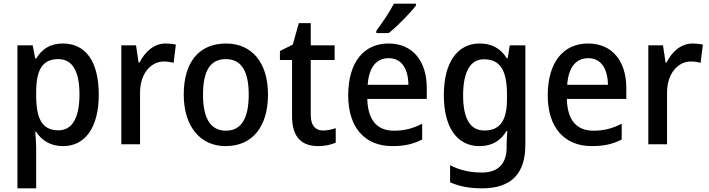

<svg xmlns="http://www.w3.org/2000/svg" viewBox="-20 -786 3861 1046"><path d="M323 -549C252 -549 208 -518 177 -467H172L158 -539H75V240H177V17C177 -8 174 -41 172 -68H177C205 -23 253 10 324 10C442 10 518 -89 518 -270C518 -455 444 -549 323 -549ZM298 -464C377 -464 413 -394 413 -271C413 -149 376 -76 299 -76C208 -76 177 -141 177 -268V-287C178 -407 212 -464 298 -464Z M882 -549C818 -549 769 -503 740 -445H735L721 -539H641V0H743V-282C743 -386 803 -451 873 -451C892 -451 911 -448 926 -444L938 -543C921 -547 900 -549 882 -549Z M1440 -271C1440 -450 1348 -549 1212 -549C1064 -549 981 -447 981 -271C981 -97 1071 10 1209 10C1357 10 1440 -98 1440 -271ZM1086 -270C1086 -396 1123 -464 1210 -464C1297 -464 1335 -395 1335 -271C1335 -145 1297 -74 1211 -74C1124 -74 1086 -146 1086 -270Z M1740 -75C1698 -75 1673 -103 1673 -159V-459H1803V-539H1673V-660H1608L1575 -543L1505 -508V-459H1571V-154C1571 -32 1629 10 1714 10C1751 10 1785 2 1809 -9V-88C1790 -81 1764 -75 1740 -75Z M2246 -756V-766H2126C2103 -721 2062 -661 2030 -618V-606H2098C2144 -642 2218 -718 2246 -756ZM2097 -549C1962 -549 1877 -447 1877 -266C1877 -92 1967 10 2117 10C2184 10 2231 -1 2280 -26V-112C2229 -86 2184 -74 2126 -74C2033 -74 1984 -133 1981 -247H2305V-307C2305 -452 2229 -549 2097 -549ZM2098 -469C2170 -469 2204 -408 2205 -324H1983C1990 -419 2030 -469 2098 -469Z M2593 -549C2472 -549 2398 -446 2398 -268C2398 -90 2471 10 2592 10C2659 10 2707 -18 2739 -72H2744C2742 -52 2740 -18 2740 0V18C2740 108 2691 154 2606 154C2541 154 2484 141 2432 114V207C2481 229 2536 240 2606 240C2768 240 2842 158 2842 3V-539H2757L2746 -469H2741C2706 -524 2657 -549 2593 -549ZM2616 -463C2704 -463 2742 -405 2742 -270V-247C2742 -129 2704 -75 2619 -75C2542 -75 2503 -138 2503 -267C2503 -394 2542 -463 2616 -463Z M3184 -549C3049 -549 2964 -447 2964 -266C2964 -92 3054 10 3204 10C3271 10 3318 -1 3367 -26V-112C3316 -86 3271 -74 3213 -74C3120 -74 3071 -133 3068 -247H3392V-307C3392 -452 3316 -549 3184 -549ZM3185 -469C3257 -469 3291 -408 3292 -324H3070C3077 -419 3117 -469 3185 -469Z M3753 -549C3689 -549 3640 -503 3611 -445H3606L3592 -539H3512V0H3614V-282C3614 -386 3674 -451 3744 -451C3763 -451 3782 -448 3797 -444L3809 -543C3792 -547 3771 -549 3753 -549Z"/></svg>

Font: Noto Sans Lao SemiCondensed Medium
Style: Regular
Weight: 500
Width: 4
Designer: Monotype Design Team
Foundry: Monotype Imaging Inc.
Version: Version 2.003